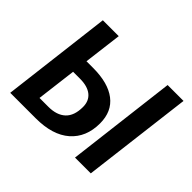

<svg xmlns="http://www.w3.org/2000/svg" viewBox="-150 -913 1136 1136"><g transform="rotate(45 417.5 -345.5)"><path d="M588 0 672 -691H805L720 0ZM130 -691H263L233 -451H288Q414 -451 482 -399Q550 -347 550 -248Q550 -132 475 -66Q400 0 259 0H46ZM221 -351 190 -101H264Q334 -101 372 -136.5Q410 -172 410 -245Q410 -296 376 -323.5Q342 -351 279 -351Z"/></g></svg>

Font: Xgbmvzvtohvqztyvzapvmeyoton
Style: Regular
Weight: 500
Italic angle: -8°
Designer: Carrois Corporate & Edenspiekermann
Foundry: Carrois Corporate GbR & Edenspiekermann AG
Version: Version 2.001